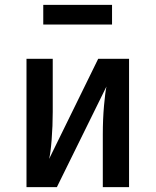

<svg xmlns="http://www.w3.org/2000/svg" viewBox="-20 -770 640 790"><path d="M511 0H403V-217Q403 -280 408 -335.5Q413 -391 418 -414L214 0H89V-528H197V-310Q197 -252 192.5 -195Q188 -138 182 -116L384 -528H511ZM158 -669V-750H441V-669Z"/></svg>

Font: Fira Mono Medium
Style: Regular
Weight: 500
Designer: Carrois Corporate & Edenspiekermann AG
Foundry: Carrois Corporate GbR & Edenspiekermann AG
Version: Version 3.206